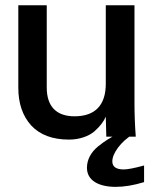

<svg xmlns="http://www.w3.org/2000/svg" viewBox="-20 -521 629 732"><path d="M243.2 11.2C282.7 11.2 318.4 -1.5 340.3 -20.5C362.3 -40 375.5 -58.1 383.3 -76.2L385.3 0H497.6C494.1 -45.4 492.7 -89.4 492.7 -130.9V-501H383.3V-201.7C383.3 -119.6 342.3 -77.6 264.2 -77.6C196.3 -77.6 158.2 -113.8 158.2 -187.5V-501H49.8V-186.5C49.8 -126.5 66.4 -78.6 99.1 -42.5C132.3 -6.8 180.2 11.2 243.2 11.2ZM420.9 191.4C453.6 191.4 489.7 185.5 529.3 173.3V109.9C492.2 120.1 466.3 125 451.7 125C422.9 125 408.2 114.7 408.2 94.2C408.2 79.1 415.5 61.5 430.2 41.5C445.3 21.5 463.9 4.9 485.8 -8.3L426.8 -9.3C399.4 4.4 380.9 15.6 354 37.1C327.1 59.1 311.5 87.4 311.5 118.7C311.5 167 356 191.4 420.9 191.4Z"/></svg>

Font: Ride SemiBold
Style: Regular
Weight: 600
Version: Version 3.000